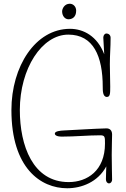

<svg xmlns="http://www.w3.org/2000/svg" viewBox="-20 -992 675 1026"><path d="M516 -269C541 -269 541 -260 541 -225C541 -80 446 -19 347 -19C155 -19 86 -215 86 -404C86 -626 204 -807 345 -807C479 -807 529 -692 529 -527C529 -508 529 -474 551 -474C569 -474 569 -493 569 -530C569 -564 567 -614 567 -648C567 -702 571 -735 571 -790C571 -806 559 -813 549 -813C540 -813 532 -804 532 -791L537 -702C500 -799 426 -838 354 -838C169 -838 41 -637 41 -404C41 -94 197 14 339 14C416 14 503 -19 548 -103C548 -94 546 -56 546 -34C546 -21 553 -12 563 -12C570 -12 579 -19 579 -33C579 -57 577 -105 577 -164C577 -212 579 -250 579 -273C579 -297 565 -306 549 -306C477 -304 406 -299 324 -295C301 -294 273 -291 273 -278C273 -270 283 -262 311 -262C383 -262 450 -269 516 -269ZM312 -931C312 -907 327 -889 346 -889C364 -889 387 -899 387 -935C387 -957 371 -972 353 -972C324 -972 312 -945 312 -931Z"/></svg>

Font: Life Savers
Style: Regular
Weight: 400
Designer: Pablo Impallari, Rodrigo Fuenzalida, Brenda Gallo
Foundry: Pablo Impallari, Rodrigo Fuenzalida, Brenda Gallo
Version: Version 3.000